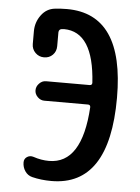

<svg xmlns="http://www.w3.org/2000/svg" viewBox="-53 -782 607 834"><g transform="rotate(5 250.0 -365.0)"><path d="M70.3 -576.2V-631.8Q70.3 -670.9 93.3 -702.1Q116.2 -733.4 153.3 -737.3Q178.7 -740.2 205.1 -740.2Q455.1 -740.2 455.1 -375Q455.1 9.8 202.1 9.8Q157.2 9.8 118.2 0Q98.6 -4.9 86.9 -22Q75.2 -39.1 75.2 -60.5Q75.2 -76.2 87.9 -84.5Q100.6 -92.8 116.2 -87.9Q150.4 -76.2 184.6 -76.2Q328.1 -76.2 342.8 -324.2Q342.8 -335 332 -335H141.6Q125 -335 112.3 -347.7Q99.6 -360.4 99.6 -377Q99.6 -393.6 112.3 -406.7Q125 -419.9 141.6 -419.9H332Q342.8 -419.9 342.8 -430.7Q329.1 -651.4 200.2 -652.3Q193.4 -652.3 189.5 -651.4Q177.7 -649.4 176.8 -636.7V-576.2Q176.8 -552.7 161.6 -537.6Q146.5 -522.5 124 -522.5Q101.6 -522.5 85.9 -538.1Q70.3 -553.7 70.3 -576.2Z"/></g></svg>

Font: Rounded-X Mgen+ 1mn medium
Style: Regular
Weight: 500
Designer: [Source Han Sans]
Ryoko NISHIZUKA  (kana & ideographs); Paul D. Hunt (Latin, Greek & Cyrillic); Wenlong ZHANG  (bopomofo
Version: Version 1.059.20150602